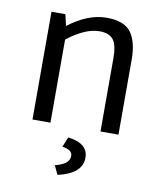

<svg xmlns="http://www.w3.org/2000/svg" viewBox="-88 -622 783 937"><g transform="rotate(10 304.0 -153.5)"><path d="M364 -552H365Q453 -552 486.5 -505.5Q520 -459 520 -372V0H431V-364Q431 -427 411 -454Q391 -481 342 -481Q272 -481 183 -412V0H94V-534H163L176 -478Q273 -552 364 -552ZM281 56Q381 68 381 139Q381 218 261 245L240 201Q280 190 295.5 176Q311 162 311 142Q311 113 261 105Z"/></g></svg>

Font: Martel Sans
Style: Regular
Weight: 400
Designer: Dan Reynolds and Mathieu Réguer
Foundry: Dan Reynolds and Mathieu Réguer
Version: Version 1.001;PS 001.001;hotconv 1.0.70;makeotf.lib2.5.58329